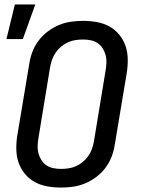

<svg xmlns="http://www.w3.org/2000/svg" viewBox="-20 -837 640 865"><path d="M255 8Q223 8 192.5 2.5Q162 -3 136.5 -17Q111 -31 92 -54Q73 -77 63.5 -105Q54 -133 53.5 -164.5Q53 -196 58 -227L112 -550Q116 -577 126 -603.5Q136 -630 153.5 -653.5Q171 -677 195 -695Q219 -713 245 -724Q271 -735 299 -739Q327 -743 354 -743Q386 -743 416.5 -737.5Q447 -732 472.5 -718Q498 -704 517 -681Q536 -658 545.5 -630Q555 -602 555.5 -570.5Q556 -539 551 -508L497 -185Q493 -158 483 -131.5Q473 -105 455.5 -81.5Q438 -58 414 -40Q390 -22 364 -11Q338 0 310 4Q282 8 255 8ZM255 -76Q271 -76 288.5 -78.5Q306 -81 322.5 -88.5Q339 -96 353 -107.5Q367 -119 377.5 -134Q388 -149 394 -165.5Q400 -182 403 -199L456 -521Q459 -539 459.5 -556.5Q460 -574 455.5 -590Q451 -606 442 -620Q433 -634 419.5 -643Q406 -652 389 -655.5Q372 -659 354 -659Q338 -659 320.5 -656.5Q303 -654 286.5 -646.5Q270 -639 256 -627.5Q242 -616 231.5 -601Q221 -586 215 -569.5Q209 -553 206 -536L153 -214Q150 -196 149.5 -178.5Q149 -161 153.5 -145Q158 -129 167 -115Q176 -101 189.5 -92Q203 -83 220 -79.5Q237 -76 255 -76ZM9 -661 47 -817H139L83 -661Z"/></svg>

Font: Iosevka Aile Medium
Style: Italic
Weight: 500
Italic angle: -9°
Designer: Belleve Invis
Foundry: Belleve Invis
Version: Version 31.1.0; ttfautohint (v1.8.4)